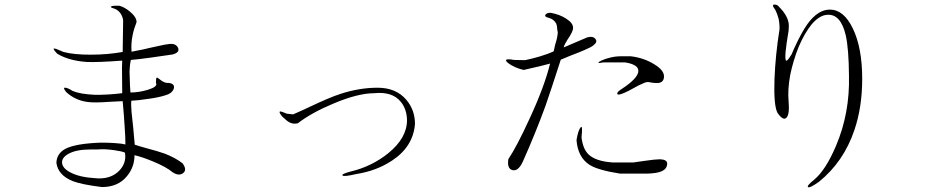

<svg xmlns="http://www.w3.org/2000/svg" viewBox="-20 -794 4040 823"><path d="M507.8 -707 505.9 -571.3Q441.4 -559.6 368.2 -559.6Q294.9 -559.6 252 -571.3L238.3 -577.1Q216.8 -586.9 211.9 -585.9Q204.1 -585.9 225.6 -563.5Q276.4 -533.2 353.5 -528.3Q400.4 -526.4 503.9 -534.2L502.9 -503.9L503.9 -394.5Q439.5 -386.7 384.8 -387.7Q323.2 -390.6 291 -404.3Q271.5 -417 260.7 -418Q247.1 -419.9 263.7 -399.4Q300.8 -365.2 351.6 -357.4Q382.8 -352.5 446.3 -357.4L505.9 -360.4Q511.7 -297.9 514.6 -246.1Q517.6 -207 517.6 -174.8Q502.9 -178.7 471.7 -180.7Q447.3 -182.6 412.1 -182.6Q303.7 -178.7 260.7 -156.2Q223.6 -136.7 221.7 -96.7Q228.5 -43 292 -17.6Q330.1 -2.9 417 7.8Q486.3 7.8 524.4 -39.1Q556.6 -78.1 556.6 -128.9Q589.8 -121.1 636.7 -101.6Q693.4 -78.1 719.7 -55.7Q747.1 -38.1 764.6 -51.8Q783.2 -65.4 762.7 -93.8Q731.4 -118.2 685.5 -135.7Q658.2 -145.5 606.4 -159.2Q587.9 -165 579.1 -167Q565.4 -170.9 557.6 -173.8L550.8 -249Q545.9 -293 543.9 -313.5Q541 -347.7 543 -362.3Q570.3 -363.3 607.4 -369.1Q655.3 -375 686.5 -384.8Q716.8 -392.6 724.6 -413.1Q731.4 -434.6 704.1 -438.5Q690.4 -437.5 678.7 -444.3Q671.9 -447.3 662.1 -456.1Q653.3 -462.9 651.4 -460.9Q648.4 -459 648.4 -438.5Q658.2 -422.9 614.3 -409.2Q575.2 -397.5 539.1 -397.5L537.1 -428.7Q535.2 -469.7 535.2 -487.3Q536.1 -516.6 541 -537.1Q568.4 -539.1 625 -546.9Q665 -552.7 719.7 -560.5Q752 -569.3 743.2 -588.9Q734.4 -608.4 706.1 -605.5Q687.5 -603.5 663.1 -597.7Q648.4 -594.7 618.2 -587.9Q590.8 -581.1 578.1 -579.1Q556.6 -574.2 543.9 -572.3Q541 -609.4 548.8 -644.5Q553.7 -669.9 565.4 -699.2Q565.4 -720.7 537.1 -744.1Q513.7 -763.7 491.2 -769.5Q464.8 -770.5 457 -766.6Q450.2 -762.7 467.8 -757.8Q484.4 -752.9 496.1 -737.3Q505.9 -722.7 507.8 -707ZM368.2 -153.3H398.4Q427.7 -156.2 468.8 -150.4Q503.9 -145.5 515.6 -139.6Q523.4 -94.7 489.3 -60.5Q451.2 -23.4 386.7 -30.3Q321.3 -34.2 282.2 -54.7Q248 -72.3 246.1 -95.7Q244.1 -119.1 275.4 -135.7Q308.6 -153.3 368.2 -153.3Z M1236.3 -303.7 1210 -306.6 1207 -307.6Q1186.5 -316.4 1181.6 -316.4Q1172.9 -315.4 1188.5 -295.9L1192.4 -292Q1210.9 -274.4 1220.7 -269.5Q1237.3 -260.7 1256.8 -265.6Q1314.5 -310.5 1408.2 -349.6Q1513.7 -394.5 1585 -394.5Q1662.1 -402.3 1698.2 -357.4Q1723.6 -326.2 1724.6 -279.3Q1724.6 -202.1 1643.6 -136.7Q1573.2 -80.1 1482.4 -58.6Q1442.4 -47.9 1448.2 -42Q1453.1 -35.2 1506.8 -47.9Q1593.8 -61.5 1660.2 -105.5Q1751 -165 1758.8 -262.7Q1758.8 -322.3 1721.7 -366.2Q1677.7 -418 1598.6 -418Q1520.5 -418 1439.5 -391.6Q1391.6 -376 1309.6 -336.9Q1283.2 -325.2 1271.5 -319.3Q1251 -310.5 1236.3 -303.7Z M2230.5 -536.1 2183.6 -537.1Q2156.2 -542 2150.4 -538.1Q2145.5 -534.2 2157.2 -524.4Q2168 -515.6 2186.5 -506.8Q2207 -498 2224.6 -494.1Q2242.2 -498 2275.4 -505.9Q2309.6 -513.7 2337.9 -521.5Q2313.5 -421.9 2249 -283.2Q2195.3 -166 2159.2 -112.3Q2152.3 -70.3 2177.7 -64.5Q2202.1 -59.6 2221.7 -102.5Q2274.4 -220.7 2317.4 -337.9Q2341.8 -408.2 2382.8 -535.2L2383.8 -538.1L2420.9 -553.7Q2464.8 -570.3 2484.4 -579.1Q2516.6 -592.8 2523.4 -599.6Q2543 -614.3 2532.2 -627Q2521.5 -640.6 2497.1 -633.8L2396.5 -590.8Q2397.5 -597.7 2402.3 -606.4Q2405.3 -612.3 2413.1 -625Q2424.8 -641.6 2428.7 -650.4Q2436.5 -665 2436.5 -674.8Q2436.5 -695.3 2407.2 -713.9Q2378.9 -732.4 2339.8 -739.3Q2324.2 -739.3 2318.4 -731.4Q2311.5 -721.7 2335 -716.8Q2355.5 -710 2364.3 -692.4Q2368.2 -682.6 2369.1 -663.1L2370.1 -661.1Q2372.1 -652.3 2368.2 -633.8Q2366.2 -623 2359.4 -601.6L2353.5 -574.2Q2329.1 -562.5 2295.9 -552.7Q2263.7 -543 2230.5 -536.1ZM2684.6 -552.7H2638.7Q2618.2 -552.7 2594.7 -546.9Q2574.2 -542 2559.6 -535.2Q2544.9 -528.3 2544.9 -525.4Q2545.9 -522.5 2565.4 -526.4H2660.2Q2721.7 -516.6 2715.8 -484.4Q2709 -455.1 2648.4 -415Q2623 -399.4 2626 -391.6Q2628.9 -383.8 2657.2 -396.5Q2664.1 -399.4 2675.8 -405.3Q2683.6 -409.2 2697.3 -417Q2721.7 -430.7 2732.4 -434.6Q2750 -443.4 2758.8 -442.4Q2789.1 -436.5 2803.7 -438.5Q2826.2 -442.4 2826.2 -466.8Q2826.2 -493.2 2784.2 -518.6Q2740.2 -545.9 2684.6 -552.7ZM2695.3 -97.7H2605.5Q2533.2 -102.5 2502 -132.8Q2478.5 -156.2 2472.7 -205.1Q2478.5 -260.7 2468.8 -248Q2458 -235.4 2451.2 -193.4Q2457 -119.1 2507.8 -86.9Q2543.9 -64.5 2637.7 -49.8H2753.9Q2794.9 -50.8 2815.4 -59.6Q2839.8 -70.3 2839.8 -92.8Q2839.8 -110.4 2808.6 -111.3Q2790 -111.3 2743.2 -104.5Z M3360.4 -663.1 3361.3 -683.6Q3361.3 -704.1 3349.6 -725.6Q3338.9 -745.1 3320.3 -763.7Q3311.5 -775.4 3298.8 -774.4Q3286.1 -773.4 3302.7 -752.9Q3311.5 -736.3 3317.4 -713.9Q3322.3 -690.4 3321.3 -668Q3303.7 -557.6 3299.8 -455.1Q3295.9 -342.8 3312.5 -310.5Q3336.9 -275.4 3350.6 -289.1Q3365.2 -302.7 3360.4 -358.4Q3355.5 -408.2 3367.2 -472.7Q3379.9 -534.2 3403.3 -592.8Q3428.7 -652.3 3459 -689.5Q3492.2 -728.5 3525.4 -730.5Q3584 -735.4 3605.5 -641.6Q3618.2 -584 3619.1 -469.7Q3623 -308.6 3563.5 -168.9Q3519.5 -65.4 3470.7 -24.4Q3437.5 2 3443.4 7.8Q3450.2 13.7 3490.2 -14.6Q3596.7 -100.6 3642.6 -237.3Q3675.8 -335 3675.8 -456.1Q3675.8 -588.9 3635.7 -671.9Q3596.7 -752.9 3537.1 -752.9Q3486.3 -752.9 3441.4 -691.4Q3416 -656.2 3383.8 -585.9L3373 -560.5L3372.1 -559.6Q3353.5 -528.3 3348.6 -535.2Q3340.8 -548.8 3360.4 -663.1Z"/></svg>

Font: BatangChe
Style: Regular
Weight: 400
Monospace: yes
Version: Version 2.21